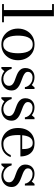

<svg xmlns="http://www.w3.org/2000/svg" viewBox="969 -1759 800 2778"><g transform="rotate(90 1369.0 -370.0)"><path d="M215 -750V-26.5H302V0H38.5V-26.5H125.5V-723.5H38.5V-750Z M623 10Q552.5 10 501 -23Q449.5 -56 421.5 -110.5Q393.5 -165 393.5 -230Q393.5 -295 421.5 -349.5Q449.5 -404 501 -436.8Q552.5 -469.5 623 -469.5Q693.5 -469.5 744.8 -436.8Q796 -404 823.8 -349.5Q851.5 -295 851.5 -230Q851.5 -165 823.8 -110.5Q796 -56 744.8 -23Q693.5 10 623 10ZM623 -16.5Q663.5 -16.5 688.5 -36.2Q713.5 -56 727 -88Q740.5 -120 745.5 -157.5Q750.5 -195 750.5 -230Q750.5 -265.5 745.5 -302.8Q740.5 -340 727 -372Q713.5 -404 688.5 -423.8Q663.5 -443.5 623 -443.5Q583 -443.5 557.8 -423.8Q532.5 -404 519 -372Q505.5 -340 500.5 -302.8Q495.5 -265.5 495.5 -230Q495.5 -195 500.5 -157.5Q505.5 -120 519 -88Q532.5 -56 557.8 -36.2Q583 -16.5 623 -16.5Z M949.5 10V-138.5H976Q983.5 -105.5 1004 -78Q1024.5 -50.5 1054 -34.2Q1083.5 -18 1118 -18Q1145.5 -18 1169 -27Q1192.5 -36 1207 -53.8Q1221.5 -71.5 1221.5 -98.5Q1221.5 -129.5 1203 -148.2Q1184.5 -167 1155.2 -179Q1126 -191 1093 -202.2Q1060 -213.5 1030.8 -229.5Q1001.5 -245.5 983 -271.8Q964.5 -298 964.5 -340.5Q964.5 -372.5 978.5 -402Q992.5 -431.5 1022.5 -450.2Q1052.5 -469 1099.5 -469Q1132 -469 1160.2 -458.2Q1188.5 -447.5 1210 -429.5L1244.5 -469.5H1267.5V-330H1241Q1237.5 -358.5 1219 -383.8Q1200.5 -409 1170 -425.2Q1139.5 -441.5 1100.5 -441.5Q1078.5 -441.5 1060 -433.2Q1041.5 -425 1030.5 -410.2Q1019.5 -395.5 1019.5 -375Q1019.5 -348.5 1039 -331.5Q1058.5 -314.5 1089.2 -302Q1120 -289.5 1154.2 -277.2Q1188.5 -265 1219.2 -247.8Q1250 -230.5 1269.5 -204Q1289 -177.5 1289 -137Q1289 -92.5 1267.5 -59.5Q1246 -26.5 1209.5 -8.2Q1173 10 1127 10Q1094 10 1063.8 -1.8Q1033.5 -13.5 1010 -33.5L972.5 10Z M1386.5 10V-138.5H1413Q1420.5 -105.5 1441 -78Q1461.5 -50.5 1491 -34.2Q1520.5 -18 1555 -18Q1582.5 -18 1606 -27Q1629.5 -36 1644 -53.8Q1658.5 -71.5 1658.5 -98.5Q1658.5 -129.5 1640 -148.2Q1621.5 -167 1592.2 -179Q1563 -191 1530 -202.2Q1497 -213.5 1467.8 -229.5Q1438.5 -245.5 1420 -271.8Q1401.5 -298 1401.5 -340.5Q1401.5 -372.5 1415.5 -402Q1429.5 -431.5 1459.5 -450.2Q1489.5 -469 1536.5 -469Q1569 -469 1597.2 -458.2Q1625.5 -447.5 1647 -429.5L1681.5 -469.5H1704.5V-330H1678Q1674.5 -358.5 1656 -383.8Q1637.5 -409 1607 -425.2Q1576.5 -441.5 1537.5 -441.5Q1515.5 -441.5 1497 -433.2Q1478.5 -425 1467.5 -410.2Q1456.5 -395.5 1456.5 -375Q1456.5 -348.5 1476 -331.5Q1495.5 -314.5 1526.2 -302Q1557 -289.5 1591.2 -277.2Q1625.5 -265 1656.2 -247.8Q1687 -230.5 1706.5 -204Q1726 -177.5 1726 -137Q1726 -92.5 1704.5 -59.5Q1683 -26.5 1646.5 -8.2Q1610 10 1564 10Q1531 10 1500.8 -1.8Q1470.5 -13.5 1447 -33.5L1409.5 10Z M2056.5 10Q1994 10 1943 -18.8Q1892 -47.5 1862 -101.2Q1832 -155 1832 -230Q1832 -305 1859.8 -358.5Q1887.5 -412 1936.8 -440.8Q1986 -469.5 2049.5 -469.5Q2121.5 -469.5 2163.8 -441Q2206 -412.5 2224.8 -366Q2243.5 -319.5 2243.5 -265H1899.5V-291H2137.5Q2137.5 -314.5 2135 -341Q2132.5 -367.5 2124.2 -390.8Q2116 -414 2098 -428.8Q2080 -443.5 2049.5 -443.5Q2014 -443.5 1991.5 -426.5Q1969 -409.5 1956.5 -379.8Q1944 -350 1939 -311.5Q1934 -273 1934 -230Q1934 -187 1939.8 -148.8Q1945.5 -110.5 1959.8 -81.2Q1974 -52 1998.8 -35.2Q2023.5 -18.5 2062 -18.5Q2124.5 -18.5 2164.5 -48.2Q2204.5 -78 2223 -125.5H2253.5Q2234 -67 2185.8 -28.5Q2137.5 10 2056.5 10Z M2346 10V-138.5H2372.5Q2380 -105.5 2400.5 -78Q2421 -50.5 2450.5 -34.2Q2480 -18 2514.5 -18Q2542 -18 2565.5 -27Q2589 -36 2603.5 -53.8Q2618 -71.5 2618 -98.5Q2618 -129.5 2599.5 -148.2Q2581 -167 2551.8 -179Q2522.5 -191 2489.5 -202.2Q2456.5 -213.5 2427.2 -229.5Q2398 -245.5 2379.5 -271.8Q2361 -298 2361 -340.5Q2361 -372.5 2375 -402Q2389 -431.5 2419 -450.2Q2449 -469 2496 -469Q2528.5 -469 2556.8 -458.2Q2585 -447.5 2606.5 -429.5L2641 -469.5H2664V-330H2637.5Q2634 -358.5 2615.5 -383.8Q2597 -409 2566.5 -425.2Q2536 -441.5 2497 -441.5Q2475 -441.5 2456.5 -433.2Q2438 -425 2427 -410.2Q2416 -395.5 2416 -375Q2416 -348.5 2435.5 -331.5Q2455 -314.5 2485.8 -302Q2516.5 -289.5 2550.8 -277.2Q2585 -265 2615.8 -247.8Q2646.5 -230.5 2666 -204Q2685.5 -177.5 2685.5 -137Q2685.5 -92.5 2664 -59.5Q2642.5 -26.5 2606 -8.2Q2569.5 10 2523.5 10Q2490.5 10 2460.2 -1.8Q2430 -13.5 2406.5 -33.5L2369 10Z"/></g></svg>

Font: Bodoni Moda 9pt
Style: Regular
Weight: 400
Designer: Owen Earl
Foundry: indestructible type
Version: Version 2.005